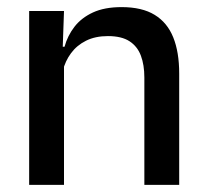

<svg xmlns="http://www.w3.org/2000/svg" viewBox="-20 -520 580 540"><path d="M484 0H386V-302Q386 -337.5 376.2 -363.5Q366.5 -389.5 344.2 -404Q322 -418.5 283.5 -418.5Q248 -418.5 222 -405.5Q196 -392.5 179.8 -370.5Q163.5 -348.5 156.5 -320.5L140.5 -388.5H161.5Q170 -419.5 189.5 -444.8Q209 -470 241.5 -485Q274 -500 322 -500Q379.5 -500 415 -478.2Q450.5 -456.5 467.2 -415Q484 -373.5 484 -313ZM160 0H62V-489H160L156 -374.5L160 -368.5Z"/></svg>

Font: Anek Devanagari Medium
Style: Regular
Weight: 500
Designer: Kailash Malviya (Devanagari) & Yesha Goshar (Latin)
Foundry: Ek Type
Version: Version 1.003